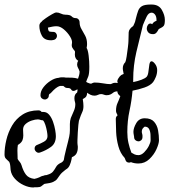

<svg xmlns="http://www.w3.org/2000/svg" viewBox="-23 -682 749 849"><path d="M124 147Q104 147 81.5 136.5Q59 126 43 108.5Q27 91 24 70Q23 61 22.5 52Q22 43 18 34Q10 26 3.5 20Q-3 14 -3 1Q-3 -29 5 -63Q13 -97 30.5 -127Q48 -157 77 -175.5Q106 -194 147 -194Q156 -194 161 -187H169Q184 -187 194.5 -174.5Q205 -162 211.5 -143.5Q218 -125 221 -107.5Q224 -90 224 -80Q224 -48 202.5 -32.5Q181 -17 155 -8Q145 -4 137.5 -10.5Q130 -17 130 -25Q130 -38 143 -42Q156 -47 171.5 -55.5Q187 -64 187 -80Q187 -88 184.5 -102Q182 -116 177.5 -130Q173 -144 167 -150Q161 -150 155.5 -152Q150 -154 144 -154Q133 -154 117.5 -149Q102 -144 90.5 -134Q79 -124 79 -109Q79 -102 79.5 -95.5Q80 -89 80 -83Q80 -72 76.5 -62.5Q73 -53 62 -45L56 -41Q55 -35 54.5 -28.5Q54 -22 54 -16Q54 -7 54.5 2Q55 11 55 21Q59 28 64 33.5Q69 39 72 48Q80 75 92 90.5Q104 106 129 109Q135 108 140.5 106Q146 104 151 102Q155 100 159 98Q163 96 170 95L171 94Q179 92 184 92L186 91Q204 86 211.5 76.5Q219 67 225 56Q231 45 246 38L250 36Q255 33 259 26Q259 23 262 9Q265 -5 269.5 -23Q274 -41 278 -56.5Q282 -72 283 -78Q286 -93 286 -106Q286 -120 286 -133.5Q286 -147 290 -160Q295 -173 302.5 -189Q310 -205 310 -220Q310 -226 309 -229Q306 -238 306 -248Q306 -265 318 -273Q319 -275 319 -277.5Q319 -280 320 -284L319 -287Q308 -280 302 -280Q295 -280 291.5 -286.5Q288 -293 275 -293Q269 -293 265 -295.5Q261 -298 257 -302H242Q225 -297 203 -272Q198 -267 195 -266Q193 -262 193 -261Q193 -252 187.5 -247Q182 -242 175 -242Q168 -242 162 -247Q156 -252 156 -261Q156 -279 169 -296Q182 -313 201 -325Q220 -337 237 -338Q242 -340 247.5 -340Q253 -340 258 -340Q264 -340 267 -339Q283 -339 296 -338.5Q309 -338 322 -334Q325 -342 327 -350Q329 -358 329 -366Q326 -375 322 -382Q318 -389 318 -397Q318 -406 323 -413Q308 -422 308 -441Q308 -445 308.5 -448.5Q309 -452 308 -456Q301 -464 297 -471Q293 -478 295 -489Q298 -502 287 -520Q276 -538 259.5 -552Q243 -566 227 -566Q217 -566 207.5 -564Q198 -562 189 -560Q190 -544 196 -542.5Q202 -541 212 -541Q220 -541 224.5 -535.5Q229 -530 229 -523Q229 -517 224.5 -511.5Q220 -506 212 -505Q209 -504 206 -504Q203 -504 201 -504Q173 -504 162 -524.5Q151 -545 151 -568Q151 -579 162 -587Q162 -588 164 -590Q167 -593 180 -602Q193 -611 207 -619Q221 -627 225 -627Q236 -627 246 -622Q256 -617 266 -617Q287 -617 294 -609.5Q301 -602 311 -602Q319 -602 324 -596.5Q329 -591 329 -583Q329 -567 337.5 -553Q346 -539 354 -523.5Q362 -508 362 -487Q362 -483 361.5 -479Q361 -475 360 -470Q366 -461 369 -436Q372 -411 372 -387Q372 -355 367 -343Q363 -335 361.5 -330Q360 -325 358 -320Q362 -318 363 -317Q368 -315 372 -313.5Q376 -312 380 -312Q384 -314 388 -315.5Q392 -317 396 -317Q413 -317 432.5 -313.5Q452 -310 465 -310Q468 -310 473.5 -313Q479 -316 487 -316Q489 -316 491.5 -315.5Q494 -315 497 -315H498Q493 -323 499.5 -334Q506 -345 513 -350Q516 -352 519 -353Q522 -354 524 -355Q524 -357 523 -359L522 -365Q521 -369 520.5 -372.5Q520 -376 520 -380Q520 -396 531 -407Q534 -413 537 -432.5Q540 -452 542.5 -472.5Q545 -493 545 -501Q545 -524 546 -539Q547 -554 566 -567Q568 -571 570 -575.5Q572 -580 574 -585L578 -601Q583 -621 588 -634.5Q593 -648 605 -655Q617 -662 644 -662H647Q679 -662 692.5 -638.5Q706 -615 706 -594Q706 -575 701.5 -568.5Q697 -562 680 -554L678 -552Q675 -545 669 -538Q663 -531 654 -531Q639 -531 632.5 -539Q626 -547 626 -556Q626 -564 630.5 -571Q635 -578 642 -578Q646 -578 650 -575Q656 -586 669 -590V-594Q669 -609 662.5 -617.5Q656 -626 647 -626Q634 -626 625.5 -608.5Q617 -591 609 -571Q594 -512 580 -452Q566 -392 566 -331V-319Q586 -323 603 -329.5Q620 -336 626 -343Q632 -351 633.5 -367Q635 -383 637.5 -397Q640 -411 647 -411Q654 -411 663 -399Q672 -387 672 -372Q672 -356 666 -341.5Q660 -327 654 -319Q642 -304 616 -295Q590 -286 563 -281Q559 -235 549.5 -191.5Q540 -148 540 -98Q540 -72 545 -50Q550 -28 558 -7Q564 -3 571.5 0.5Q579 4 589 4Q602 4 614.5 -8.5Q627 -21 635 -36.5Q643 -52 643 -62Q643 -72 642.5 -86Q642 -100 636.5 -111Q631 -122 617 -122Q616 -122 610 -116Q604 -110 604 -99Q604 -95 606 -89L607 -83V-76Q607 -67 601.5 -62Q596 -57 589 -57Q582 -57 576 -62Q570 -67 570 -76V-77L569 -83Q568 -88 567.5 -92Q567 -96 567 -99Q567 -116 579.5 -137.5Q592 -159 617 -159Q645 -159 658.5 -143.5Q672 -128 676 -105.5Q680 -83 680 -62Q680 -47 669 -22.5Q658 2 637.5 21.5Q617 41 589 41Q571 41 556 35Q552 37 548 37Q536 37 532 26Q531 23 530 20.5Q529 18 528 16Q509 -4 500.5 -35Q492 -66 490.5 -98.5Q489 -131 489 -156Q489 -162 491.5 -166Q494 -170 497 -172Q495 -177 492.5 -181.5Q490 -186 490 -192Q490 -212 496.5 -226Q503 -240 509 -257Q496 -266 496 -278Q484 -278 476 -271Q471 -267 464.5 -264Q458 -261 448 -261Q442 -261 436 -263.5Q430 -266 424 -266Q417 -266 410 -262.5Q403 -259 395 -259Q385 -259 377 -263Q369 -267 362 -272V-269Q362 -262 358.5 -256Q355 -250 345 -245L343 -244Q346 -225 346 -213Q346 -197 340.5 -186Q335 -175 326 -148Q325 -144 323.5 -129.5Q322 -115 321 -97Q320 -79 319.5 -63.5Q319 -48 320 -42Q321 -38 321 -35Q321 -32 321 -29Q321 -15 315.5 -4Q310 7 295 13Q295 13 293 24Q291 35 285.5 48Q280 61 269 67L265 70Q249 82 242 92Q235 102 229.5 109.5Q224 117 212 122.5Q200 128 174 131L172 132Q165 138 159 142Q153 146 142 146H130Q129 146 127.5 146.5Q126 147 124 147Z"/></svg>

Font: Are You Serious
Style: Regular
Weight: 400
Designer: Robert E. Leuschke
Foundry: Robert E. Leuschke
Version: Version 1.100